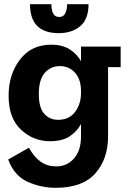

<svg xmlns="http://www.w3.org/2000/svg" viewBox="-20 -673 609 915"><path d="M402 -653Q402 -582 362.5 -548.5Q323 -515 260 -515Q123 -515 123 -653H225Q225 -592 262 -592Q283 -592 291.5 -610.5Q300 -629 300 -653ZM555 -353H495V-23Q495 85 434 153.5Q373 222 246 222Q176 222 112 193.5Q48 165 19 87L118 31Q166 120 247 120Q299 120 332.5 82.5Q366 45 366 -23V-82Q348 -48 313 -24Q278 0 218 0Q139 0 80 -55Q21 -110 21 -217Q21 -318 75 -389Q129 -460 224 -460Q277 -460 312 -438Q347 -416 366 -381V-451H555ZM366 -228V-239Q366 -295 337.5 -326.5Q309 -358 265 -358Q222 -358 193.5 -326Q165 -294 165 -225Q165 -160 190.5 -131Q216 -102 257 -102Q310 -102 338 -140Q366 -178 366 -228Z"/></svg>

Font: Zilla Slab Bold
Style: Bold
Weight: 700
Designer: Typotheque.com
Foundry: Typotheque type foundry
Version: Version 1.1; 2017; ttfautohint (v1.6)